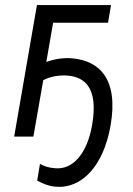

<svg xmlns="http://www.w3.org/2000/svg" viewBox="-20 -540 525 759"><path d="M36 0H112L151 -223C178 -238 217 -244 249 -241C314 -235 370 -194 344 -45C324 69 267 132 197 125C173 123 156 118 138 108L127 174C153 188 175 196 198 198C303 208 389 116 417 -43C450 -232 369 -299 269 -309C232 -313 197 -307 163 -295L190 -450H407L419 -520H126Z"/></svg>

Font: Fixel Text 20240404
Style: Italic
Weight: 400
Width: 4
Italic angle: -10°
Designer: AlfaBravo + MacPaw
Foundry: Kyrylo Tkachov, Marchela Mozhyna, Serhii Makarenko, Maria Weinstein, Zakhar Kryvoshyya
Version: Version 1.211;Glyphs 3.2 (3225)